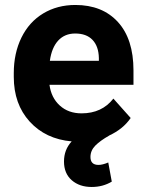

<svg xmlns="http://www.w3.org/2000/svg" viewBox="-20 -558 581 769"><path d="M281.2 -423.8Q239.3 -423.8 213.1 -395.5Q187 -367.2 179.7 -314.5H376V-325.7Q375 -372.6 350.6 -398.2Q326.2 -423.8 281.2 -423.8ZM503.4 -85.4Q473.1 -41 417 -15.1H417.5Q381.3 5.4 361.8 25.1Q342.3 44.9 342.3 70.8Q342.3 102.5 374.5 102.5Q390.6 102.5 413.6 92.8L427.7 169.4Q392.1 190.9 347.2 190.9Q298.3 190.9 267.3 163.8Q236.3 136.7 236.3 88.9Q236.3 41.5 267.1 8.3Q162.6 -1 98.9 -71Q35.2 -141.1 35.2 -250V-265.1Q35.2 -344.7 65.9 -407.5Q96.7 -470.2 153.1 -504.2Q209.5 -538.1 281.7 -538.1Q390.1 -538.1 452.4 -469.7Q514.6 -401.4 514.6 -275.9V-218.3H178.2Q185.1 -166.5 219.5 -135.3Q253.9 -104 306.6 -104Q388.2 -104 434.1 -163.1Z"/></svg>

Font: MAUL Bold
Style: Bold
Weight: 700
Designer: MAUL
Version: Version 1.0; 2020; ttfautohint (v1.8.3)